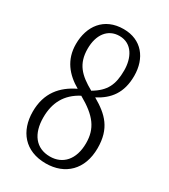

<svg xmlns="http://www.w3.org/2000/svg" viewBox="-182 -811 797 907"><g transform="rotate(30 217.0 -357.0)"><path d="M217 10C322 10 394 -58 394 -175C394 -282 344 -331 264 -377C331 -412 373 -464 373 -557C373 -653 318 -724 220 -724C113 -724 59 -647 59 -550C59 -464 106 -409 172 -371C95 -334 42 -274 42 -172C42 -66 103 10 217 10ZM232 -395C158 -436 118 -476 118 -559C118 -634 155 -686 219 -686C289 -686 319 -622 319 -556C319 -478 298 -434 232 -395ZM218 -28C141 -28 99 -84 99 -173C99 -252 130 -313 203 -351C299 -297 335 -247 335 -168C335 -78 287 -28 218 -28Z"/></g></svg>

Font: Noto Serif Hebrew ExtraCondensed Light
Style: Regular
Weight: 300
Width: 2
Designer: Monotype Design Team
Foundry: Monotype Imaging Inc.
Version: Version 2.004